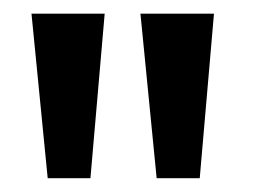

<svg xmlns="http://www.w3.org/2000/svg" viewBox="-20 -731 400 283"><path d="M210.9 -468.3 187 -710.9H295.4L274.4 -468.3ZM50.3 -468.3 26.4 -710.9H134.3L113.3 -468.3Z"/></svg>

Font: Ride Light
Style: Bold
Weight: 600
Version: Version 3.000